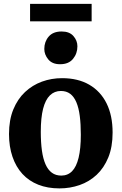

<svg xmlns="http://www.w3.org/2000/svg" viewBox="-20 -982 641 1012"><path d="M27.5 -275.5Q27.5 -350 50.2 -405.2Q73 -460.5 112 -497Q151 -533.5 201.2 -551.8Q251.5 -570 307 -570Q391 -570 450.5 -535.5Q510 -501 541.8 -437Q573.5 -373 573.5 -283.5Q573.5 -207.5 550.8 -152Q528 -96.5 489 -60.2Q450 -24 399.5 -6.5Q349 11 293.5 11Q231 11 181.8 -8.5Q132.5 -28 98.2 -65.2Q64 -102.5 45.8 -155.8Q27.5 -209 27.5 -275.5ZM303 -56.5Q337 -56.5 359.8 -79.5Q382.5 -102.5 394.2 -150.2Q406 -198 406 -272Q406 -327.5 400.5 -370.5Q395 -413.5 382.5 -443Q370 -472.5 350 -487.5Q330 -502.5 301 -502.5Q267 -502.5 243.2 -479.5Q219.5 -456.5 207.2 -409Q195 -361.5 195 -287Q195 -231 201 -188Q207 -145 220 -115.8Q233 -86.5 253.5 -71.5Q274 -56.5 303 -56.5ZM296 -643.5Q255.5 -643.5 234.5 -668.8Q213.5 -694 213.5 -724Q213.5 -762 236.5 -789Q259.5 -816 304.5 -816H305.5Q346 -816 367 -792Q388 -768 388 -738Q388 -700 365 -671.8Q342 -643.5 297 -643.5ZM463 -961.5V-869.5H138.5V-961.5Z"/></svg>

Font: Merriweather ExtraBold
Style: Regular
Weight: 800
Version: Version 2.100